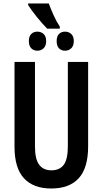

<svg xmlns="http://www.w3.org/2000/svg" viewBox="-20 -1068 587 1098"><path d="M259 -1048Q270 -1018 286.5 -981Q303 -944 322 -916V-904H250Q222 -932 191 -970.5Q160 -1009 141 -1039V-1048ZM194 -887Q215 -887 229.5 -873.5Q244 -860 244 -833Q244 -806 229.5 -792Q215 -778 194 -778Q172 -778 158.5 -792Q145 -806 145 -833Q145 -860 158.5 -873.5Q172 -887 194 -887ZM352 -887Q373 -887 387.5 -873.5Q402 -860 402 -833Q402 -806 387.5 -792Q373 -778 352 -778Q330 -778 317 -792Q304 -806 304 -833Q304 -860 317 -873.5Q330 -887 352 -887ZM484 -231Q484 -108 430.5 -49Q377 10 273 10Q171 10 117 -48.5Q63 -107 63 -229V-714H180V-231Q180 -158 204 -126Q228 -94 274 -94Q321 -94 344.5 -125.5Q368 -157 368 -232V-714H484Z"/></svg>

Font: Noto Sans ExtraCondensed SemiBold
Style: Regular
Weight: 600
Width: 2
Designer: Monotype Design Team
Foundry: Monotype Imaging Inc.
Version: Version 2.013; ttfautohint (v1.8.4.7-5d5b)